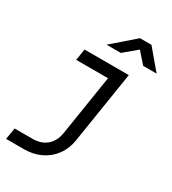

<svg xmlns="http://www.w3.org/2000/svg" viewBox="-227 -904 1078 1202"><g transform="rotate(30 312.0 -302.5)"><path d="M12 180 26 97H155Q217 97 256.5 63.5Q296 30 306 -31L375 -468H145L158 -550H478L396 -31Q386 33 351 80.5Q316 128 262.5 154Q209 180 141 180ZM262 -645 423 -785H506L624 -645H527L458 -723L365 -645Z"/></g></svg>

Font: NKDuy Mono
Style: Italic
Weight: 400
Italic angle: -9°
Monospace: yes
Designer: NKDuy
Foundry: NKDuy
Version: Version 2.251; ttfautohint (v1.8.4.7-5d5b)